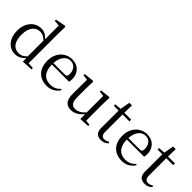

<svg xmlns="http://www.w3.org/2000/svg" viewBox="137 -1812 2834 2834"><g transform="rotate(45 1554.0 -395.0)"><path d="M432 10 603 0V-28L509 -34V-644L512 -796L498 -805L339 -775V-748L430 -743V-455C384 -509 334 -531 281 -531C151 -531 48 -424 48 -252C48 -93 140 15 267 15C330 15 386 -11 429 -65ZM428 -97C386 -51 347 -33 296 -33C205 -33 136 -102 136 -254C136 -418 212 -485 303 -485C348 -485 385 -467 428 -424Z M932 15C1022 15 1089 -26 1133 -94L1117 -108C1076 -60 1025 -35 954 -35C844 -35 766 -104 764 -263H1124C1129 -279 1131 -299 1131 -323C1131 -441 1054 -531 924 -531C791 -531 677 -425 677 -257C677 -76 784 15 932 15ZM765 -294C772 -424 839 -499 922 -499C1003 -499 1051 -437 1051 -352C1051 -312 1041 -294 1006 -294Z M1631 9 1785 0V-27L1709 -35V-380L1713 -511L1703 -523L1548 -506V-480L1629 -471L1628 -127C1582 -73 1528 -41 1471 -41C1406 -41 1371 -78 1371 -185V-380L1375 -511L1365 -523L1208 -507V-481L1291 -470L1288 -186C1287 -37 1341 15 1436 15C1515 15 1578 -28 1629 -92Z M2064 15C2116 15 2155 -3 2183 -37L2168 -54C2141 -38 2122 -29 2092 -29C2048 -29 2024 -56 2024 -118V-479H2168V-516H2024L2028 -672H1973L1945 -518L1842 -509V-479H1942V-207C1942 -171 1941 -150 1941 -118C1941 -28 1980 15 2064 15Z M2498 15C2588 15 2655 -26 2699 -94L2683 -108C2642 -60 2591 -35 2520 -35C2410 -35 2332 -104 2330 -263H2690C2695 -279 2697 -299 2697 -323C2697 -441 2620 -531 2490 -531C2357 -531 2243 -425 2243 -257C2243 -76 2350 15 2498 15ZM2331 -294C2338 -424 2405 -499 2488 -499C2569 -499 2617 -437 2617 -352C2617 -312 2607 -294 2572 -294Z M2977 15C3029 15 3068 -3 3096 -37L3081 -54C3054 -38 3035 -29 3005 -29C2961 -29 2937 -56 2937 -118V-479H3081V-516H2937L2941 -672H2886L2858 -518L2755 -509V-479H2855V-207C2855 -171 2854 -150 2854 -118C2854 -28 2893 15 2977 15Z"/></g></svg>

Font: Harano Aji Mincho
Style: Regular
Weight: 400
Foundry: Masamichi Hosoda
Version: HaranoAjiMincho-Regular version 20230610;ttx 4.39.4